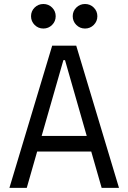

<svg xmlns="http://www.w3.org/2000/svg" viewBox="-20 -916 626 936"><path d="M25.9 0 234.4 -693.4H351.6L560.1 0H475.6L424.8 -177.2H161.1L110.4 0ZM183.1 -253.4H402.8L296.9 -623H289.1ZM191.4 -776.9Q166.5 -776.9 148.9 -794.4Q131.3 -812 131.3 -836.9Q131.3 -861.8 148.9 -879.2Q166.5 -896.5 191.4 -896.5Q216.3 -896.5 233.9 -879.2Q251.5 -861.8 251.5 -836.9Q251.5 -812 233.9 -794.4Q216.3 -776.9 191.4 -776.9ZM394.5 -776.9Q369.6 -776.9 352.1 -794.4Q334.5 -812 334.5 -836.9Q334.5 -861.8 352.1 -879.2Q369.6 -896.5 394.5 -896.5Q419.4 -896.5 437 -879.2Q454.6 -861.8 454.6 -836.9Q454.6 -812 437 -794.4Q419.4 -776.9 394.5 -776.9Z"/></svg>

Font: Cascadia Mono NF SemiLight
Style: Regular
Weight: 350
Monospace: yes
Designer: Aaron Bell
Foundry: Saja Typeworks
Version: Version 2404.023; ttfautohint (v1.8.4)